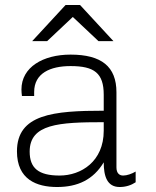

<svg xmlns="http://www.w3.org/2000/svg" viewBox="-20 -740 625 770"><path d="M243 -720 109 -575H169L272 -672L375 -575H435L301 -720ZM447 -69V-370C447 -473 387 -521 263 -521C153 -521 66 -471 66 -381C66 -372 67 -363 68 -355H117V-371C117 -446 181 -475 263 -475C358 -475 396 -447 396 -360V-296C194 -296 48 -282 48 -133C48 -20 127 10 209 10C291 10 354 -19 396 -89C396 -34 409 10 460 10C484 10 506 3 524 -9V-52C509 -43 489 -36 474 -36C459 -36 447 -45 447 -69ZM396 -250V-216C396 -92 305 -36 219 -36C134 -36 99 -66 99 -132C99 -243 216 -250 396 -250Z"/></svg>

Font: Chivo Light
Style: Regular
Weight: 300
Designer: Hector Gatti
Foundry: Omnibus-Type
Version: Version 1.003;PS 001.003;hotconv 1.0.70;makeotf.lib2.5.58329